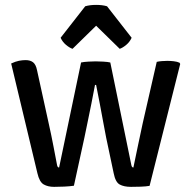

<svg xmlns="http://www.w3.org/2000/svg" viewBox="-20 -740 759 765"><path d="M24.5 -487Q41.5 -495 55.5 -497.8Q69.5 -500.5 82 -500.5Q100.5 -500.5 111.8 -491.8Q123 -483 127.5 -460.5L174 -248.5Q184.5 -202 193.2 -156.2Q202 -110.5 207.5 -81.5Q209.5 -72.5 215.5 -72.5L303 -491Q314 -493.5 332.5 -494.5Q351 -495.5 361 -495.5Q372.5 -495.5 391 -494.5Q409.5 -493.5 419.5 -491L503.5 -81.5Q505.5 -72.5 511.5 -72.5Q521 -117 529.8 -160.5Q538.5 -204 548.5 -248.5L604.5 -493.5Q612.5 -495.5 624.2 -496.5Q636 -497.5 646.5 -497.5Q658.5 -497.5 672.2 -496Q686 -494.5 695.5 -490L698 -485L576 0.5Q562 3 540.8 3.8Q519.5 4.5 502 4.5Q474 4.5 457 -4.8Q440 -14 433 -49.5L403 -191.5Q398 -218.5 391.2 -253.8Q384.5 -289 377.5 -327.2Q370.5 -365.5 363 -401.5H358.5Q352 -366 344.2 -327.5Q336.5 -289 329.2 -254Q322 -219 316.5 -192.5L274.5 0Q258 2.5 235.8 3.5Q213.5 4.5 195.5 4.5Q171 4.5 154 -5.2Q137 -15 129 -50ZM406.5 -715 504.5 -589.5Q497 -573 483 -561.2Q469 -549.5 457 -545.5L363 -637.5L269 -545.5Q257 -549.5 243 -561.2Q229 -573 221.5 -589.5L319.5 -715Q338 -720.5 363 -720.5Q388.5 -720.5 406.5 -715Z"/></svg>

Font: Signika Negative Light
Style: Regular
Weight: 400
Version: Version 2.001